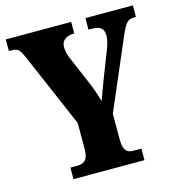

<svg xmlns="http://www.w3.org/2000/svg" viewBox="-106 -807 833 899"><g transform="rotate(-15 310.0 -357.0)"><path d="M140 0H484V-56H444C418 -56 397 -66 397 -123V-248L540 -581C567 -643 577 -658 609 -658H619V-714H389V-658H405C445 -658 463 -645 463 -609C463 -600 461 -579 449 -548L405 -435C389 -392 373 -352 362 -319C352 -350 346 -374 330 -411L269 -554C261 -573 257 -594 257 -609C257 -640 281 -658 317 -658H320V-714H3V-658H14C50 -658 56 -645 74 -605L227 -249V-124C227 -67 205 -56 170 -56H140Z"/></g></svg>

Font: Noto Serif Georgian ExtraCondensed Black
Style: Regular
Weight: 900
Width: 2
Designer: Monotype Design Team, Akaki Razmadze
Foundry: Google LLC
Version: Version 2.003